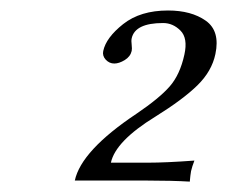

<svg xmlns="http://www.w3.org/2000/svg" viewBox="-20 -708 433 366"><path d="M262.7 -397.9Q295.9 -397.9 350.6 -401.9Q346.2 -390.6 344.2 -381.8Q342.8 -374 341.8 -361.8Q307.1 -363.8 261.2 -363.8H122.6Q134.8 -420.9 240.2 -491.2Q284.2 -521 303.7 -543.5Q323.2 -565.9 331.5 -604Q338.4 -635.3 324 -649.7Q309.6 -664.1 291 -664.1Q237.3 -664.1 231 -634.8Q230 -630.4 231 -622.6Q231.9 -614.7 231 -610.8Q228.5 -600.1 217.8 -593.5Q207 -586.9 197.8 -586.9Q188.5 -586.9 181.6 -594.2Q174.8 -601.6 176.8 -610.8Q182.1 -636.2 214.8 -662.1Q247.6 -688 300.3 -688Q344.7 -688 372.3 -668.5Q399.9 -648.9 390.6 -605Q383.8 -572.3 356.4 -545.4Q329.1 -518.6 276.4 -485.8Q200.2 -439 191.4 -397.9Z"/></svg>

Font: Linux Biolinum
Style: Italic
Weight: 400
Italic angle: -12°
Designer: Philipp H. Poll
Foundry: Philipp H. Poll
Version: Version 1.1.3 ; ttfautohint (v0.9)